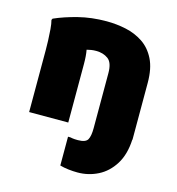

<svg xmlns="http://www.w3.org/2000/svg" viewBox="-117 -664 926 1005"><g transform="rotate(15 346.0 -162.0)"><path d="M68 0V-336Q68 -356 67 -387Q66 -418 63.5 -448Q61 -478 56 -496L60 -504Q114 -528 185 -546Q256 -564 338 -564Q391 -564 442.5 -553Q494 -542 536 -514Q578 -486 603 -436Q628 -386 628 -308V0H627Q623 81 589.5 134.5Q556 188 504.5 214Q453 240 394 240Q370 240 344.5 237Q319 234 298 228V72H310Q325 75 335 75.5Q345 76 352 76Q394 76 405 56.5Q416 37 416 -6V-304Q416 -361 389.5 -380.5Q363 -400 324 -400Q310 -400 297.5 -398Q285 -396 274 -393Q280 -363 280 -316V0Z"/></g></svg>

Font: Kufam Black
Style: Regular
Weight: 900
Designer: Wael Morcos, Artur Schmal
Foundry: Original Type
Version: Version 1.301; ttfautohint (v1.8.3)